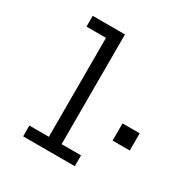

<svg xmlns="http://www.w3.org/2000/svg" viewBox="-150 -758 846 879"><g transform="rotate(30 273.0 -318.5)"><path d="M363.8 0H90.8V-57.1H193.8V-580.1H90.8V-637.2H261.2V-57.1H363.8ZM545.9 -188H455.1V-278.8H545.9Z"/></g></svg>

Font: Anonymous Pro
Style: Regular
Weight: 400
Monospace: yes
Designer: Mark Simonson
Version: Version 1.003